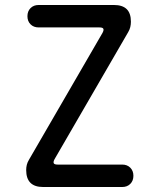

<svg xmlns="http://www.w3.org/2000/svg" viewBox="-20 -750 640 770"><path d="M153 0Q119 0 102 -17Q85 -34 85 -68Q85 -79 87.5 -89Q90 -99 96 -109L391 -618Q397 -629 394.5 -634.5Q392 -640 379 -640H135Q115 -640 102.5 -652.5Q90 -665 90 -685Q90 -705 102.5 -717.5Q115 -730 135 -730H437Q471 -730 488 -713.5Q505 -697 505 -663Q505 -652 502.5 -641.5Q500 -631 494 -621L199 -112Q193 -101 195.5 -95.5Q198 -90 211 -90H470Q490 -90 502.5 -77.5Q515 -65 515 -45Q515 -25 502.5 -12.5Q490 0 470 0Z"/></svg>

Font: Maple Mono NF CN
Style: Regular
Weight: 400
Monospace: yes
Designer: subframe7536
Version: Version 7.000